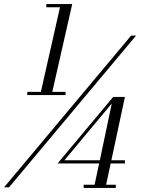

<svg xmlns="http://www.w3.org/2000/svg" viewBox="-37 -826 698 949"><path d="M-17 100 611 -650H635.5L7.5 100ZM376.5 103V87H430.5L453 -18H247.5L522.5 -347H580.5L513.5 -34H580.5V-18H510L487.5 87H535.5V103ZM281.5 -34H456.5L515.5 -314.5ZM98 -356V-372H165L259.5 -790H192V-806H320L221.5 -372H287V-356Z"/></svg>

Font: Bodoni Moda 9pt
Style: Italic
Weight: 400
Italic angle: -13°
Designer: Owen Earl
Foundry: indestructible type
Version: Version 2.005